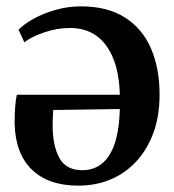

<svg xmlns="http://www.w3.org/2000/svg" viewBox="-20 -569 548 604"><path d="M226.5 15Q132.5 15 80.5 -35.2Q28.5 -85.5 26 -179.5Q26 -211.5 27.8 -233.5Q29.5 -255.5 33 -271H357Q356 -318 345.8 -356.5Q335.5 -395 316 -423Q296.5 -451 267.5 -466Q238.5 -481 199.5 -481Q160 -481 119.5 -467.2Q79 -453.5 56.5 -436L38.5 -475.5Q55 -493 85.8 -510Q116.5 -527 155.2 -538Q194 -549 234.5 -549Q318 -549 373 -514Q428 -479 455 -416.5Q482 -354 482 -271Q482 -204.5 462.8 -151.8Q443.5 -99 409 -61.5Q374.5 -24 328 -4.5Q281.5 15 226.5 15ZM239.5 -33.5Q265 -33.5 286 -44.5Q307 -55.5 322.5 -78.5Q338 -101.5 346.8 -138.2Q355.5 -175 357 -226L147.5 -223Q146.5 -211.5 146 -198.2Q145.5 -185 145.5 -176Q145.5 -110.5 166.8 -72Q188 -33.5 239.5 -33.5Z"/></svg>

Font: Merriweather 60pt SemiBold
Style: Regular
Weight: 600
Version: Version 2.100